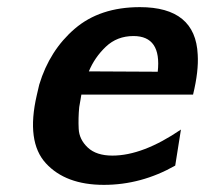

<svg xmlns="http://www.w3.org/2000/svg" viewBox="-20 -507 574 538"><path d="M83 -240Q88 -262 90 -270Q119 -366 189.5 -426.5Q260 -487 372 -487Q528 -487 534 -354Q537 -308 521 -242H208Q208 -240 205.5 -227Q203 -214 202 -207Q199 -176 200.5 -146Q202 -116 226 -93.5Q250 -71 295 -71Q380 -71 487 -144L471 -43Q376 11 271 11Q164 11 108.5 -49.5Q53 -110 83 -240ZM229 -307 422 -306Q433 -406 354 -406Q308 -406 276.5 -376Q245 -346 229 -307Z"/></svg>

Font: Coval
Style: ExtraBold Italic
Weight: 800
Foundry: Context Ltd
Version: Version 001.000